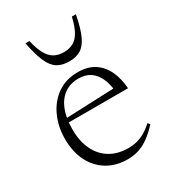

<svg xmlns="http://www.w3.org/2000/svg" viewBox="-170 -768 779 870"><g transform="rotate(-30 220.0 -333.5)"><path d="M240.5 -445.5Q292 -445.5 326.5 -423Q361 -400.5 379.8 -360.5Q398.5 -320.5 402 -268.5H83.5V-290L366 -301.5L346 -280.5Q342.5 -324.5 328.2 -355.2Q314 -386 289.5 -402.5Q265 -419 229 -419Q186 -419 155 -397.2Q124 -375.5 107.2 -333.8Q90.5 -292 90.5 -231.5Q90.5 -169.5 112.5 -124.8Q134.5 -80 174.5 -56.2Q214.5 -32.5 269.5 -32.5Q292.5 -32.5 313.2 -37.8Q334 -43 355.2 -55Q376.5 -67 399 -87.5L408 -76.5Q379.5 -46 353.5 -27Q327.5 -8 300.2 1Q273 10 240 10Q180.5 10 135 -17.5Q89.5 -45 64.5 -94.8Q39.5 -144.5 39.5 -211.5Q39.5 -275.5 63.8 -328.8Q88 -382 133 -413.8Q178 -445.5 240.5 -445.5ZM233 -555Q261.5 -555 282.5 -566.5Q303.5 -578 318.5 -604.8Q333.5 -631.5 344 -677H365Q352 -609.5 335 -572.8Q318 -536 293.5 -521.2Q269 -506.5 233 -506.5Q197 -506.5 172.5 -521.2Q148 -536 131.2 -572.8Q114.5 -609.5 101 -677H122Q132.5 -631.5 147.5 -604.8Q162.5 -578 183.5 -566.5Q204.5 -555 233 -555Z"/></g></svg>

Font: Newsreader 24pt Light
Style: Regular
Weight: 300
Designer: Hugues Gentile
Foundry: Production Type
Version: Version 1.003